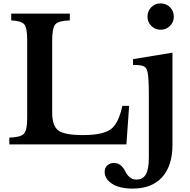

<svg xmlns="http://www.w3.org/2000/svg" viewBox="-20 -850 1120 1130"><path d="M740 -227 724 0H35V-40Q102 -42 121 -63Q140 -84 140 -154V-616Q140 -686 123 -706.5Q106 -727 46 -730V-770H391V-730Q324 -728 305.5 -706.5Q287 -685 287 -609V-190Q287 -108 324 -81.5Q361 -55 468 -55Q585 -55 631.5 -89Q678 -123 700 -227ZM995 -540V2Q995 126 934 193Q873 260 760 260Q685 260 640.5 232Q596 204 596 161Q596 137 612 123Q628 109 650 109Q675 109 692 124.5Q709 140 717 158Q725 176 741.5 191.5Q758 207 782 207Q820 207 838 177Q856 147 856 78V-290Q856 -394 848 -428Q843 -452 826 -460Q809 -468 763 -468V-502ZM848 -752Q848 -785 870.5 -807.5Q893 -830 925 -830Q958 -830 980.5 -807.5Q1003 -785 1003 -752Q1003 -720 980.5 -697.5Q958 -675 925 -675Q893 -675 870.5 -697.5Q848 -720 848 -752Z"/></svg>

Font: Libre Baskerville
Style: Bold
Weight: 700
Designer: Pablo Impallari, Rodrigo Fuenzalida
Foundry: Pablo Impallari, Rodrigo Fuenzalida
Version: Version 1.000